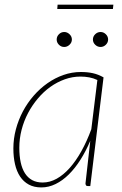

<svg xmlns="http://www.w3.org/2000/svg" viewBox="-20 -814 532 840"><path d="M38.5 0ZM375 0H364Q358 0 356 -3.8Q354 -7.5 354 -11.5L375 -198Q356 -153 332.2 -115.5Q308.5 -78 281.2 -51Q254 -24 223.5 -9Q193 6 161 6Q129 6 106 -6.5Q83 -19 68 -41.5Q53 -64 45.8 -95.2Q38.5 -126.5 38.5 -164.5Q38.5 -207 49.5 -248.2Q60.5 -289.5 80.2 -326.8Q100 -364 127.5 -395.5Q155 -427 187.8 -450Q220.5 -473 257.5 -486Q294.5 -499 334 -499Q362.5 -499 386.2 -493.8Q410 -488.5 433 -475.5ZM167 -15.5Q198 -15.5 227.8 -32Q257.5 -48.5 284.8 -79Q312 -109.5 336 -152.5Q360 -195.5 379.5 -248.5L406 -464Q389 -472 370.5 -475.5Q352 -479 332 -479Q297 -479 263.5 -467Q230 -455 200.2 -433.8Q170.5 -412.5 145.8 -383.2Q121 -354 102.8 -319.5Q84.5 -285 74.5 -246.2Q64.5 -207.5 64.5 -167.5Q64.5 -132 70.5 -104Q76.5 -76 89 -56.2Q101.5 -36.5 120.8 -26Q140 -15.5 167 -15.5ZM232 -793.5H476L474 -774.5H230.5ZM294.5 -641Q294.5 -628 284.2 -618.2Q274 -608.5 261 -608.5Q247.5 -608.5 237.8 -618.2Q228 -628 228 -641Q228 -654.5 237.8 -664.2Q247.5 -674 261 -674Q274 -674 284.2 -664.2Q294.5 -654.5 294.5 -641ZM453 -641Q453 -628 443 -618.2Q433 -608.5 420 -608.5Q406.5 -608.5 396.5 -618.2Q386.5 -628 386.5 -641Q386.5 -654.5 396.5 -664.2Q406.5 -674 420 -674Q433 -674 443 -664.2Q453 -654.5 453 -641Z"/></svg>

Font: Lato Thin
Style: Italic
Weight: 200
Italic angle: -7°
Designer: Lukasz Dziedzic
Foundry: tyPoland Lukasz Dziedzic
Version: Version 2.007; 2014-02-27